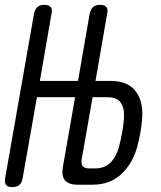

<svg xmlns="http://www.w3.org/2000/svg" viewBox="-41 -760 661 790"><path d="M268 -360H111L52 -26Q49 -8 38.5 1Q28 10 9 10Q-9 10 -16 1Q-23 -8 -20 -26L99 -704Q103 -722 113 -731Q123 -740 141 -740Q160 -740 167.5 -731Q175 -722 171 -704L123 -427H280L328 -704Q332 -722 342 -731Q352 -740 371 -740Q389 -740 396.5 -731Q404 -722 400 -704L352 -427H414Q485 -427 517 -385Q549 -343 544 -274Q542 -244 536.5 -214Q531 -184 523 -154Q503 -84 456.5 -42Q410 0 339 0H279Q241 0 226 -18.5Q211 -37 218 -75ZM295 -104Q292 -86 299.5 -76.5Q307 -67 326 -67H350Q389 -67 413 -90.5Q437 -114 448 -154Q456 -184 461.5 -214Q467 -244 469 -274Q472 -313 456.5 -336.5Q441 -360 402 -360H340Z"/></svg>

Font: Maple Mono NL Light
Style: Italic
Weight: 300
Italic angle: -10°
Monospace: yes
Designer: subframe7536
Version: Version 7.000